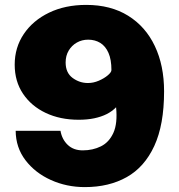

<svg xmlns="http://www.w3.org/2000/svg" viewBox="-20 -753 730 784"><path d="M326.5 11Q252 11 187.8 -18Q123.5 -47 84 -98.8Q44.5 -150.5 44 -219H227Q233 -184 256.5 -161.5Q280 -139 318 -139Q359 -139 392.2 -155.5Q425.5 -172 443 -210.5Q460.5 -249 454 -315Q438 -298.5 415.8 -287.2Q393.5 -276 365 -270Q336.5 -264 301 -264Q225.5 -264 166.5 -292Q107.5 -320 73.8 -370.5Q40 -421 40 -489Q40 -559 77.2 -614.2Q114.5 -669.5 180.2 -701.2Q246 -733 332 -733Q432 -733 503.2 -688.8Q574.5 -644.5 612.2 -565Q650 -485.5 650 -380Q650 -243.5 610 -157Q570 -70.5 497.5 -29.8Q425 11 326.5 11ZM339 -414Q361.5 -414 383.5 -423.5Q405.5 -433 420.2 -445.5Q435 -458 435 -467Q435 -509.5 423 -537Q411 -564.5 389.5 -577.8Q368 -591 340 -591Q314.5 -591 293.8 -579.2Q273 -567.5 260.5 -546.5Q248 -525.5 248 -498Q248 -456 276.2 -435Q304.5 -414 339 -414Z"/></svg>

Font: Public Sans Black
Style: Regular
Weight: 900
Designer: The Public Sans Project Authors: Dan O. Williams and USWDS (Libre Franklin designed by Pablo Impallari and Rodrigo Fuenz
Version: Version 1.007